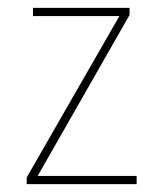

<svg xmlns="http://www.w3.org/2000/svg" viewBox="-20 -469 415 489"><path d="M48 0V-17L284 -428H64V-449H310V-431L76 -21H328V0Z"/></svg>

Font: Inconsolata Condensed ExtraLight
Style: Regular
Weight: 200
Width: 3
Monospace: yes
Designer: Raph Levien, Cyreal, Brenton Simpson
Foundry: Raph Levien, Cyreal, Google
Version: Version 3.100; ttfautohint (v1.8.4.7-5d5b)